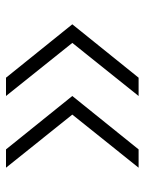

<svg xmlns="http://www.w3.org/2000/svg" viewBox="59 -720 482 640"><g transform="rotate(-90 300.0 -400.0)"><path d="M300 -179 477 -400 300 -621H361L539 -400L361 -179ZM61 -179 238 -400 61 -621H122L300 -400L122 -179Z"/></g></svg>

Font: Victor Mono Thin Thin
Style: Regular
Weight: 250
Monospace: yes
Version: Version 1.561;gftools[0.9.30]